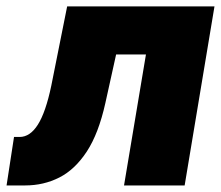

<svg xmlns="http://www.w3.org/2000/svg" viewBox="-37 -565 674 585"><path d="M-17 0 5.7 -147.7H22.7Q54.7 -147.7 78.5 -185.4Q102.3 -223 119.3 -304L167.6 -545.5H616.5L525.6 0H340.9L407.7 -399.1H316.8L284.1 -251.4Q263.5 -158.4 227.5 -103.3Q191.4 -48.3 143.6 -24.1Q95.9 0 39.8 0Z"/></svg>

Font: Inter UI Black
Style: Italic
Weight: 900
Italic angle: -9.39999°
Designer: Rasmus Andersson
Foundry: rsms
Version: 3.2;8d6f07862